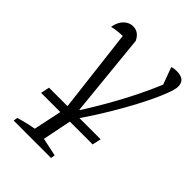

<svg xmlns="http://www.w3.org/2000/svg" viewBox="-203 -583 871 871"><g transform="rotate(45 233.0 -147.0)"><path d="M47 196 50 176Q79 167 109 160.5Q139 154 168 150L290 176L287 196ZM237 -13 195 196H132L176 -13ZM226 -50Q294 -158 342.5 -252Q391 -346 422 -426L420 -375L381 -481Q388 -484 394 -485Q400 -486 412 -486Q440 -486 453 -474.5Q466 -463 466 -440Q466 -424 452.5 -388Q439 -352 415.5 -304Q392 -256 361 -201Q330 -146 295 -91Q260 -36 224 15H178L121 -463L147 -427Q122 -426 99.5 -424Q77 -422 59 -417Q62 -438 71.5 -454.5Q81 -471 96 -480.5Q111 -490 128 -490Q165 -490 183 -451L223 -50ZM55 -23H386L377 19H46Z"/></g></svg>

Font: Piazzolla 8pt ExtraLight
Style: Italic
Weight: 250
Italic angle: -11.3°
Designer: Juan Pablo del Peral
Foundry: Huerta Tipografica
Version: Version 2.001